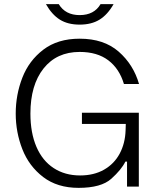

<svg xmlns="http://www.w3.org/2000/svg" viewBox="-20 -902 755 928"><path d="M56 -353Q56 -444 88 -526.5Q120 -609 189.5 -662Q259 -715 365 -715Q482 -715 553.5 -652.5Q625 -590 652 -496H579Q557 -570 503.5 -610.5Q450 -651 365 -651Q254 -651 190.5 -571Q127 -491 127 -353Q127 -260 156 -192.5Q185 -125 239.5 -89.5Q294 -54 367 -54Q434 -54 483 -82Q532 -110 558.5 -159.5Q585 -209 587 -272L588 -303H376V-357H651V0H594V-121H586Q567 -82 518 -38Q469 6 360 6Q257 6 188.5 -46.5Q120 -99 88 -181Q56 -263 56 -353ZM264 -882Q296 -829 365 -829Q435 -829 466 -882H529Q500 -831 461 -807Q422 -783 365 -783Q308 -783 269.5 -807Q231 -831 202 -882Z"/></svg>

Font: Lopes Sans Light
Style: Regular
Weight: 300
Designer: Gabriel Lam, Diego Maldonado
Foundry: TypeRant, Foresti Design
Version: Version 4.000